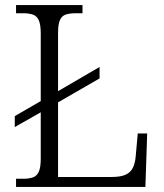

<svg xmlns="http://www.w3.org/2000/svg" viewBox="-20 -734 645 754"><path d="M43 0V-32H71Q94 -32 109.5 -37.5Q125 -43 132.5 -60Q140 -77 140 -111V-293L38 -235V-278L140 -337V-602Q140 -637 132.5 -654Q125 -671 109.5 -676.5Q94 -682 71 -682H43V-714H304V-682H278Q254 -682 238.5 -677Q223 -672 215.5 -655.5Q208 -639 208 -604V-376L371 -471V-426L208 -332V-39H418Q455 -39 474.5 -48.5Q494 -58 502.5 -76.5Q511 -95 513 -121L521 -210H558L551 0Z"/></svg>

Font: Noto Serif Gujarati Light
Style: Regular
Weight: 300
Version: Version 2.102